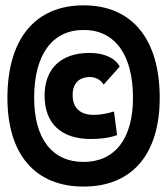

<svg xmlns="http://www.w3.org/2000/svg" viewBox="-20 -706 626 719"><path d="M293 -7.3C474.6 -7.3 578.1 -128.4 578.1 -339.4C578.1 -559.6 474.6 -686 293 -686C111.3 -686 7.8 -559.6 7.8 -339.4C7.8 -128.4 111.3 -7.3 293 -7.3ZM293 -99.6C175.3 -99.6 107.9 -187 107.9 -339.4C107.9 -501 175.3 -593.8 293 -593.8C410.6 -593.8 478 -501 478 -339.4C478 -187 410.6 -99.6 293 -99.6ZM319.3 -185.5C352.1 -185.5 386.7 -188.5 418.5 -200.2L406.7 -288.6C382.3 -280.8 356.9 -275.9 331.1 -275.9C279.8 -275.9 252 -301.8 252 -350.1C252 -393.1 275.4 -417.5 316.9 -417.5C337.9 -417.5 357.4 -407.2 368.2 -389.2L428.2 -456.5C411.6 -488.8 370.1 -507.8 315.4 -507.8C208 -507.8 147 -448.7 147 -347.7C147 -243.2 210 -185.5 319.3 -185.5Z"/></svg>

Font: Cascadia Mono SemiBold
Style: Regular
Weight: 600
Monospace: yes
Designer: Aaron Bell
Foundry: Saja Typeworks
Version: Version 2404.023